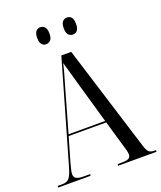

<svg xmlns="http://www.w3.org/2000/svg" viewBox="-163 -1012 934 1114"><g transform="rotate(-20 304.0 -455.0)"><path d="M1 0V-10H30Q58 -10 72 -25.5Q86 -41 100 -89L280 -714H341L545 -59Q554 -30 565 -20Q576 -10 600 -10H608V0H371V-10H398Q429 -10 440.5 -17.5Q452 -25 452 -41Q452 -52 448 -67Q444 -82 439 -98L392 -260H160L117 -112Q112 -92 107.5 -74.5Q103 -57 103 -45Q103 -26 117 -18Q131 -10 164 -10H201V0ZM163 -270H389L321 -507Q302 -574 292 -609.5Q282 -645 275 -669Q269 -642 264 -623.5Q259 -605 253 -585.5Q247 -566 239 -537ZM386 -805Q369 -805 358 -817Q347 -829 347 -857Q347 -886 358 -898Q369 -910 386 -910Q402 -910 412.5 -898Q423 -886 423 -857Q423 -829 412.5 -817Q402 -805 386 -805ZM220 -805Q205 -805 194 -817Q183 -829 183 -857Q183 -886 194 -898Q205 -910 220 -910Q236 -910 247.5 -898Q259 -886 259 -857Q259 -829 247.5 -817Q236 -805 220 -805Z"/></g></svg>

Font: Noto Serif Display Condensed
Style: Regular
Weight: 400
Width: 3
Designer: Monotype Design Team
Foundry: Monotype Imaging Inc.
Version: Version 2.009